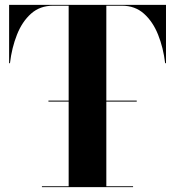

<svg xmlns="http://www.w3.org/2000/svg" viewBox="-20 -770 714 790"><path d="M179.3 -356H542.6V-352H179.3ZM152.5 -3.5H262.5V-746.5H198Q144.5 -746.5 107.8 -713.8Q71 -681 49.8 -627.2Q28.5 -573.5 21 -510H17.5V-750H663V-510H659.5Q652 -573.5 630.5 -627.2Q609 -681 572.2 -713.8Q535.5 -746.5 482 -746.5H417.5V-3.5H527.5V0H152.5Z"/></svg>

Font: Bodoni* 48pt
Style: Bold
Weight: 700
Version: Version 2.3